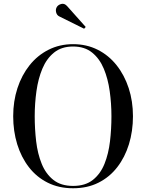

<svg xmlns="http://www.w3.org/2000/svg" viewBox="-20 -996 780 1026"><path d="M296.5 -908.5Q284 -914.5 280 -929.8Q276 -945 283 -957.5Q290 -970 307.2 -974.8Q324.5 -979.5 339 -963L438 -852L429.5 -842.5ZM370.5 10Q294.5 10 235 -19.8Q175.5 -49.5 134.5 -102.5Q93.5 -155.5 72 -225.2Q50.5 -295 50.5 -375Q50.5 -455 73.2 -524.8Q96 -594.5 138.2 -647.5Q180.5 -700.5 239.5 -730.2Q298.5 -760 370.5 -760Q443 -760 502 -730.2Q561 -700.5 603 -647.5Q645 -594.5 667.8 -524.8Q690.5 -455 690.5 -375Q690.5 -295 669 -225.2Q647.5 -155.5 606.5 -102.5Q565.5 -49.5 506.2 -19.8Q447 10 370.5 10ZM370.5 -747.5Q309 -747.5 269 -715.2Q229 -683 206.5 -629.2Q184 -575.5 174.8 -509.2Q165.5 -443 165.5 -375Q165.5 -307 173.2 -240.8Q181 -174.5 202.8 -120.8Q224.5 -67 265 -34.8Q305.5 -2.5 370.5 -2.5Q436 -2.5 476.5 -34.8Q517 -67 538.5 -120.8Q560 -174.5 567.8 -240.8Q575.5 -307 575.5 -375Q575.5 -443 566.2 -509.2Q557 -575.5 534.5 -629.2Q512 -683 472 -715.2Q432 -747.5 370.5 -747.5Z"/></svg>

Font: Bodoni Moda 16pt
Style: Regular
Weight: 400
Version: Version 2.3